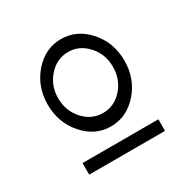

<svg xmlns="http://www.w3.org/2000/svg" viewBox="-103 -793 578 590"><g transform="rotate(-30 185.5 -498.0)"><path d="M86.9 -546.9Q86.9 -502 115.5 -470.2Q144 -438.5 184.1 -438.5Q224.6 -438.5 252.9 -470.2Q281.2 -502 281.2 -546.9Q281.2 -591.3 252.7 -623Q224.1 -654.8 184.1 -654.8Q144 -654.8 115.5 -623Q86.9 -591.3 86.9 -546.9ZM49.3 -545.4Q49.3 -609.4 89.1 -654.8Q128.9 -700.2 184.6 -700.2Q241.2 -700.2 281.2 -654.8Q321.3 -609.4 321.3 -545.4Q321.3 -481.4 281.2 -436Q241.2 -390.6 184.6 -390.6Q128.9 -390.6 89.1 -436.3Q49.3 -481.9 49.3 -545.4ZM52.2 -336.9H321.3V-295.9H52.2Z"/></g></svg>

Font: LaylaThuluth
Style: Regular
Weight: 400
Version: Version 2.0